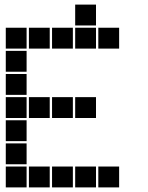

<svg xmlns="http://www.w3.org/2000/svg" viewBox="-20 -815 640 830"><path d="M306 -795Q305 -795 305 -795Q305 -795 305 -794V-706Q305 -705 305 -705Q305 -705 306 -705H394Q395 -705 395 -705Q395 -705 395 -706V-794Q395 -795 395 -795Q395 -795 394 -795ZM6 -695Q5 -695 5 -695Q5 -695 5 -694V-606Q5 -605 5 -605Q5 -605 6 -605H94Q95 -605 95 -605Q95 -605 95 -606V-694Q95 -695 95 -695Q95 -695 94 -695ZM106 -695Q105 -695 105 -695Q105 -695 105 -694V-606Q105 -605 105 -605Q105 -605 106 -605H194Q195 -605 195 -605Q195 -605 195 -606V-694Q195 -695 195 -695Q195 -695 194 -695ZM206 -695Q205 -695 205 -695Q205 -695 205 -694V-606Q205 -605 205 -605Q205 -605 206 -605H294Q295 -605 295 -605Q295 -605 295 -606V-694Q295 -695 295 -695Q295 -695 294 -695ZM306 -695Q305 -695 305 -695Q305 -695 305 -694V-606Q305 -605 305 -605Q305 -605 306 -605H394Q395 -605 395 -605Q395 -605 395 -606V-694Q395 -695 395 -695Q395 -695 394 -695ZM406 -695Q405 -695 405 -695Q405 -695 405 -694V-606Q405 -605 405 -605Q405 -605 406 -605H494Q495 -605 495 -605Q495 -605 495 -606V-694Q495 -695 495 -695Q495 -695 494 -695ZM6 -595Q5 -595 5 -595Q5 -595 5 -594V-506Q5 -505 5 -505Q5 -505 6 -505H94Q95 -505 95 -505Q95 -505 95 -506V-594Q95 -595 95 -595Q95 -595 94 -595ZM6 -495Q5 -495 5 -495Q5 -495 5 -494V-406Q5 -405 5 -405Q5 -405 6 -405H94Q95 -405 95 -405Q95 -405 95 -406V-494Q95 -495 95 -495Q95 -495 94 -495ZM6 -395Q5 -395 5 -395Q5 -395 5 -394V-306Q5 -305 5 -305Q5 -305 6 -305H94Q95 -305 95 -305Q95 -305 95 -306V-394Q95 -395 95 -395Q95 -395 94 -395ZM106 -395Q105 -395 105 -395Q105 -395 105 -394V-306Q105 -305 105 -305Q105 -305 106 -305H194Q195 -305 195 -305Q195 -305 195 -306V-394Q195 -395 195 -395Q195 -395 194 -395ZM206 -395Q205 -395 205 -395Q205 -395 205 -394V-306Q205 -305 205 -305Q205 -305 206 -305H294Q295 -305 295 -305Q295 -305 295 -306V-394Q295 -395 295 -395Q295 -395 294 -395ZM306 -395Q305 -395 305 -395Q305 -395 305 -394V-306Q305 -305 305 -305Q305 -305 306 -305H394Q395 -305 395 -305Q395 -305 395 -306V-394Q395 -395 395 -395Q395 -395 394 -395ZM6 -295Q5 -295 5 -295Q5 -295 5 -294V-206Q5 -205 5 -205Q5 -205 6 -205H94Q95 -205 95 -205Q95 -205 95 -206V-294Q95 -295 95 -295Q95 -295 94 -295ZM6 -195Q5 -195 5 -195Q5 -195 5 -194V-106Q5 -105 5 -105Q5 -105 6 -105H94Q95 -105 95 -105Q95 -105 95 -106V-194Q95 -195 95 -195Q95 -195 94 -195ZM6 -95Q5 -95 5 -95Q5 -95 5 -94V-6Q5 -5 5 -5Q5 -5 6 -5H94Q95 -5 95 -5Q95 -5 95 -6V-94Q95 -95 95 -95Q95 -95 94 -95ZM106 -95Q105 -95 105 -95Q105 -95 105 -94V-6Q105 -5 105 -5Q105 -5 106 -5H194Q195 -5 195 -5Q195 -5 195 -6V-94Q195 -95 195 -95Q195 -95 194 -95ZM206 -95Q205 -95 205 -95Q205 -95 205 -94V-6Q205 -5 205 -5Q205 -5 206 -5H294Q295 -5 295 -5Q295 -5 295 -6V-94Q295 -95 295 -95Q295 -95 294 -95ZM306 -95Q305 -95 305 -95Q305 -95 305 -94V-6Q305 -5 305 -5Q305 -5 306 -5H394Q395 -5 395 -5Q395 -5 395 -6V-94Q395 -95 395 -95Q395 -95 394 -95ZM406 -95Q405 -95 405 -95Q405 -95 405 -94V-6Q405 -5 405 -5Q405 -5 406 -5H494Q495 -5 495 -5Q495 -5 495 -6V-94Q495 -95 495 -95Q495 -95 494 -95Z"/></svg>

Font: Doto Black
Style: Regular
Weight: 900
Version: Version 1.000